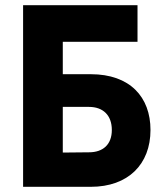

<svg xmlns="http://www.w3.org/2000/svg" viewBox="-20 -720 645 740"><path d="M69 0H330C474 0 560 -87 560 -219C560 -346 481 -434 330 -434H222V-559H510V-700H69ZM323 -133 222 -132V-308H323C377 -308 411 -276 411 -219C411 -163 377 -133 323 -133Z"/></svg>

Font: Finlandica
Style: Bold
Weight: 700
Designer: Niklas Ekholm, Juho Hiilivirta, Jaakko Suomalainen
Foundry: Helsinki Type Studio
Version: Version 2.000;Glyphs 3.2 (3202)